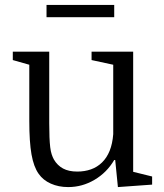

<svg xmlns="http://www.w3.org/2000/svg" viewBox="-20 -750 667 780"><path d="M180 -249V-540H32V-506L99 -487V-259Q99 -173 108 -122.5Q117 -72 137 -44Q155 -18 186.5 -4Q218 10 257 10Q314 10 364 -19.5Q414 -49 444 -100H448L459 10L598 0V-33L521 -52V-540H352V-506L440 -487V-205Q437 -166 425.5 -137.5Q414 -109 394.5 -90Q375 -71 349.5 -62Q324 -53 294 -53Q259 -53 236 -65.5Q213 -78 199 -102Q194 -111 190 -123Q186 -135 184 -152Q182 -169 181 -193Q180 -217 180 -249ZM169 -730V-680H444V-730Z"/></svg>

Font: GradeGX
Style: Regular
Weight: 100
Width: 1
Designer: Adam Twardoch
Foundry: Adam Twardoch
Version: Version 2.002; DEVELOPMENT